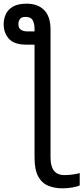

<svg xmlns="http://www.w3.org/2000/svg" viewBox="-28 -785 454 1045"><path d="M117 -765Q178 -765 212.5 -730Q247 -695 247 -624V72Q247 120 265.5 144Q284 168 324 168Q346 168 369.5 164.5Q393 161 406 157V224Q392 231 365 235.5Q338 240 312 240Q268 240 233.5 225.5Q199 211 179.5 174.5Q160 138 160 73V-542H115Q50 -542 21 -573.5Q-8 -605 -8 -654Q-8 -682 3.5 -707.5Q15 -733 42.5 -749Q70 -765 117 -765ZM111 -693Q89 -693 80.5 -681Q72 -669 72 -654Q72 -632 86 -623Q100 -614 121 -614H160V-627Q160 -656 150 -674.5Q140 -693 111 -693Z"/></svg>

Font: Apis
Style: Regular
Weight: 400
Designer: Monotype Design Team
Foundry: Monotype Imaging Inc.
Version: Version 2.000; build 0001